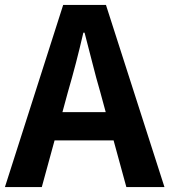

<svg xmlns="http://www.w3.org/2000/svg" viewBox="-24 -761 689 781"><path d="M252 -386 230 -305H406L384 -386Q367 -444 351.5 -506Q336 -568 320 -628H315Q301 -567 285 -505.5Q269 -444 252 -386ZM-4 0 233 -741H407L645 0H490L438 -190H198L146 0Z"/></svg>

Font: Chiron Sans HK TT
Style: Bold
Weight: 700
Designer: Ryoko NISHIZUKA 西塚涼子 (kana, bopomofo & ideographs); Paul D. Hunt (Latin, Greek & Cyrillic); Sandoll Communications 산돌커뮤니
Foundry: Adobe
Version: Version 2.022;hotconv 1.0.109;makeotfexe 2.5.65596